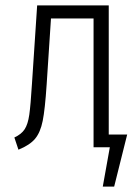

<svg xmlns="http://www.w3.org/2000/svg" viewBox="-20 -543 514 708"><path d="M449 -47 401 145H359L385 0H325V-475H168L152 -231Q146 -140 137.5 -97.5Q129 -55 109.5 -31.5Q90 -8 48 9L33 -36Q59 -48 71 -66.5Q83 -85 88 -120Q93 -155 98 -236L117 -523H381V-47Z"/></svg>

Font: Fira Sans Extra Condensed Light
Style: Regular
Weight: 300
Width: 1
Designer: Carrois Corporate & Edenspiekermann AG
Foundry: Carrois Corporate GbR & Edenspiekermann AG
Version: Version 4.203